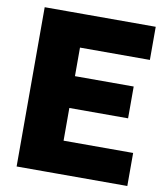

<svg xmlns="http://www.w3.org/2000/svg" viewBox="-81 -777 720 844"><g transform="rotate(10 279.5 -355.5)"><path d="M544.4 0H168.9V-147.5H544.4ZM233.9 0H50.3V-710.9H233.9ZM496.1 -293.5H168.9V-435.5H496.1ZM545.9 -563H168.9V-710.9H545.9Z"/></g></svg>

Font: Heebo Black
Style: Regular
Weight: 900
Designer: Oded Ezer
Foundry: Ezer Type House
Version: Version 3.100